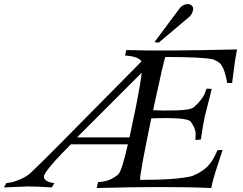

<svg xmlns="http://www.w3.org/2000/svg" viewBox="-58 -945 1222 967"><path d="M1136 -696Q1125 -645 1111 -527H1086Q1083 -546 1079 -561.5Q1075 -577 1071.5 -587.5Q1068 -598 1063 -607Q1058 -616 1054.5 -621Q1051 -626 1044.5 -630.5Q1038 -635 1035 -636.5Q1032 -638 1025 -641.5Q1018 -645 1016 -646Q961 -658 775 -658Q768 -646 713 -390Q760 -387 830.5 -389Q901 -391 918 -405Q940 -424 954 -442.5Q968 -461 972 -471Q976 -481 982 -498Q1003 -499 1008 -497Q1009 -497 977 -373Q970 -345 964.5 -312Q959 -279 956.5 -261Q954 -243 953 -242L926 -240Q927 -255 927.5 -267.5Q928 -280 922 -297Q916 -314 902 -333Q884 -355 704 -349Q643 -56 648 -39Q833 -39 909 -58Q929 -67 937.5 -71Q946 -75 967.5 -90Q989 -105 1006 -129.5Q1023 -154 1037 -188L1063 -190Q1054 -162 1043.5 -129.5Q1033 -97 1028 -82Q1023 -67 1017 -45Q1011 -23 1006 2Q785 -8 429 2L436 -28Q496 -30 538 -67Q556 -85 586 -218H299Q196 -116 169 -71Q157 -52 170.5 -39Q184 -26 216 -23L203 -1Q131 -6 83 -6L-38 -1L-26 -23Q-18 -24 -4 -26Q10 -28 43 -41.5Q76 -55 98 -76Q147 -122 246.5 -222.5Q346 -323 479 -458Q612 -593 655 -636Q637 -662 572 -665L578 -693Q749 -687 1136 -696ZM656 -579 330 -253H594Q599 -277 605.5 -306.5Q612 -336 612 -338Q618 -363 634 -445.5Q650 -528 656 -579ZM910 -915Q918 -905 912.5 -887.5Q907 -870 894 -859L741 -730L720 -733L849 -906Q861 -919 879 -923.5Q897 -928 910 -915Z"/></svg>

Font: GFS Artemisia
Style: Italic
Weight: 400
Italic angle: -12°
Designer: Takis Katsoulidis and George D. Matthiopoulos
Foundry: George Matthiopoulos and Takis Katsoulidis
Version: Version 1.0